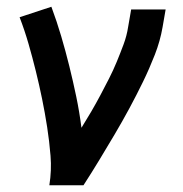

<svg xmlns="http://www.w3.org/2000/svg" viewBox="-20 -548 540 568"><path d="M126 0Q133 -44 129.5 -87Q126 -130 119.5 -172Q113 -214 104.5 -255.5Q96 -297 86 -337.5Q76 -378 64.5 -418Q53 -458 38 -497L132 -528Q148 -485 161 -441Q174 -397 185 -352.5Q196 -308 205.5 -262.5Q215 -217 221 -170Q236 -194 250 -218Q264 -242 277 -266.5Q290 -291 302.5 -315.5Q315 -340 325.5 -365.5Q336 -391 345.5 -416.5Q355 -442 359 -468L368 -520H470L461 -468Q454 -427 438 -386Q422 -345 403 -306Q384 -267 363 -228Q342 -189 319.5 -151Q297 -113 274 -75Q251 -37 227 0Z"/></svg>

Font: Iosevka SS18 Semibold
Style: Italic
Weight: 600
Italic angle: -9°
Monospace: yes
Designer: Belleve Invis
Foundry: Belleve Invis
Version: Version 25.1.1; ttfautohint (v1.8.4)